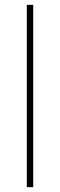

<svg xmlns="http://www.w3.org/2000/svg" viewBox="-20 -770 246 790"><path d="M116.7 -750V0H90.3V-750Z"/></svg>

Font: Vazirmatn RD FD Thin
Style: Regular
Weight: 100
Designer: Saber Rastikerdar
Foundry: Saber Rastikerdar
Version: Version 33.003